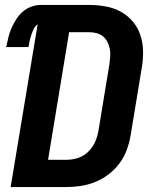

<svg xmlns="http://www.w3.org/2000/svg" viewBox="-20 -755 640 775"><path d="M23 0 132 -657Q121 -649 115.5 -637Q110 -625 106 -613Q102 -601 99.5 -589Q97 -577 95 -565H5Q9 -584 13.5 -603Q18 -622 26 -640.5Q34 -659 45 -676.5Q56 -694 71.5 -707.5Q87 -721 106 -728Q125 -735 144 -735H340Q374 -735 407 -729Q440 -723 468 -707.5Q496 -692 516.5 -667.5Q537 -643 547 -612Q557 -581 557.5 -547Q558 -513 552 -480L507 -207Q502 -178 491.5 -149.5Q481 -121 462.5 -96Q444 -71 418.5 -51.5Q393 -32 364.5 -20.5Q336 -9 306.5 -4.5Q277 0 248 0ZM174 -110H248Q263 -110 278.5 -113Q294 -116 308.5 -123Q323 -130 335 -141.5Q347 -153 355.5 -166.5Q364 -180 369 -195Q374 -210 377 -225L422 -498Q424 -513 425 -528.5Q426 -544 423 -558.5Q420 -573 413.5 -586Q407 -599 396 -608Q385 -617 370.5 -621Q356 -625 340 -625H259Z"/></svg>

Font: Iosevka Curly XBdExObl
Style: Regular
Weight: 800
Width: 7
Italic angle: -9°
Monospace: yes
Designer: Belleve Invis
Foundry: Belleve Invis
Version: Version 11.1.0; ttfautohint (v1.8.3)